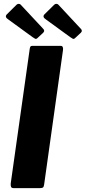

<svg xmlns="http://www.w3.org/2000/svg" viewBox="-20 -981 446 1001"><path d="M296.1 -742Q311.4 -742 308.4 -719.6L210.2 -19.6Q208.5 -6.1 203.4 -3.1Q198.4 0 184 0H53.4Q40 0 37.5 -7.1Q35 -14.3 36 -25.3L135.1 -727.3Q136.8 -736.9 139.7 -739.4Q142.7 -742 149.8 -742ZM66.7 -956.7Q72.3 -961.6 78.8 -960.9Q85.3 -960.3 88.4 -956.1L204.6 -831.4Q208.8 -828 210 -822.3Q211.2 -816.6 205.6 -810.7L174.7 -782Q168.8 -776.6 163.3 -779Q157.9 -781.5 149.9 -787.3L24.3 -878.8Q2.1 -892.5 15.9 -906.4ZM263 -956.7Q268.6 -961.6 275.1 -960.9Q281.6 -960.3 284.7 -956.1L400.9 -831.4Q405.1 -828 406.3 -822.1Q407.5 -816.3 401.9 -810.7L371 -782Q365.1 -776.6 359.6 -779Q354.1 -781.5 346.2 -787.3L220.6 -878.8Q198.4 -892.8 212.2 -906.6Z"/></svg>

Font: Libre Franklin Thin
Style: Italic
Weight: 100
Italic angle: -8°
Designer: Pablo Impallari, Rodrigo Fuenzalida, Nhung Nguyen
Foundry: Impallari Type
Version: Version 3.000